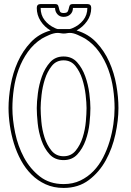

<svg xmlns="http://www.w3.org/2000/svg" viewBox="-20 -898 647 945"><path d="M293 -834Q309 -834 313 -841Q317 -848 318.5 -856Q320 -864 323 -871Q326 -878 339 -878H410Q429 -878 429 -859Q429 -823 408.5 -794Q388 -765 357 -748Q415 -731 454.5 -689Q494 -647 518 -593Q542 -539 552.5 -479.5Q563 -420 563 -366Q563 -306 548 -237Q533 -168 501 -109.5Q469 -51 417.5 -12Q366 27 293 27Q244 27 204.5 9Q165 -9 135 -39Q105 -69 83.5 -108.5Q62 -148 48.5 -192Q35 -236 28.5 -281Q22 -326 22 -366Q22 -418 32.5 -478.5Q43 -539 67.5 -593.5Q92 -648 131.5 -690Q171 -732 229 -748Q199 -765 180 -794.5Q161 -824 161 -859Q161 -878 180 -878H251Q263 -878 266 -871Q269 -864 270.5 -856Q272 -848 275.5 -841Q279 -834 293 -834ZM41 -366Q41 -310 54.5 -244.5Q68 -179 98 -123Q128 -67 176 -29.5Q224 8 293 8Q339 8 375.5 -9.5Q412 -27 440 -56Q468 -85 487.5 -123Q507 -161 519.5 -202.5Q532 -244 538 -286.5Q544 -329 544 -366Q544 -411 537 -460.5Q530 -510 513 -556.5Q496 -603 468 -642.5Q440 -682 399 -708Q385 -716 363 -726Q341 -736 324 -736Q316 -736 309 -734.5Q302 -733 294 -733Q286 -733 278.5 -734.5Q271 -736 263 -736Q255 -736 244.5 -733.5Q234 -731 223.5 -726.5Q213 -722 203 -717Q193 -712 186 -708Q145 -682 117 -642.5Q89 -603 72 -556.5Q55 -510 48 -460.5Q41 -411 41 -366ZM293 -110Q250 -110 224 -138.5Q198 -167 184 -207.5Q170 -248 165.5 -291.5Q161 -335 161 -366Q161 -396 166.5 -439Q172 -482 186.5 -522.5Q201 -563 226.5 -591.5Q252 -620 293 -620Q334 -620 359.5 -591.5Q385 -563 399.5 -522.5Q414 -482 419.5 -439Q425 -396 425 -366Q425 -335 420.5 -291.5Q416 -248 401.5 -207.5Q387 -167 361 -138.5Q335 -110 293 -110ZM293 -129Q330 -129 352.5 -156.5Q375 -184 387 -222Q399 -260 402.5 -300Q406 -340 406 -366Q406 -391 401.5 -431Q397 -471 385 -508.5Q373 -546 351 -573.5Q329 -601 293 -601Q257 -601 235 -573.5Q213 -546 201 -508.5Q189 -471 184.5 -431Q180 -391 180 -366Q180 -340 183.5 -300Q187 -260 199 -222Q211 -184 233.5 -156.5Q256 -129 293 -129ZM323 -755Q325 -755 330.5 -757Q336 -759 338 -760Q369 -773 389.5 -798.5Q410 -824 410 -859H339Q339 -839 326 -827Q313 -815 293 -815Q274 -815 262.5 -828Q251 -841 251 -859H180Q180 -824 199.5 -799Q219 -774 250 -760Q252 -759 257 -757Q262 -755 264 -755Z"/></svg>

Font: RonaldsonGothicLicht
Style: Regular
Weight: 400
Designer: Mr. Robertson for MacKellar, Smiths & Jordan Co. Philadelphia
Foundry: CAT-Fonts Peter Wiegel
Version: 1.000